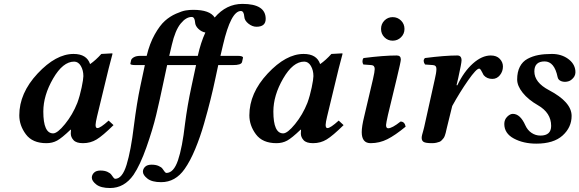

<svg xmlns="http://www.w3.org/2000/svg" viewBox="-20 -718 2945 976"><path d="M373 -194.8Q386.2 -231 395 -273.4Q403.8 -315.9 403.8 -331.1Q403.8 -360.8 390.9 -382.8Q377.9 -404.8 356.9 -404.8Q299.8 -404.8 250 -318.8Q200.2 -232.9 200.2 -150.9Q200.2 -40 250 -40Q272 -40 310.5 -87.4Q349.1 -134.8 373 -194.8ZM339.8 -39.1Q339.8 -52.2 340.8 -58.1L338.9 -59.1Q293.9 -16.1 270 -3.2Q246.1 9.8 215.8 9.8Q145 9.8 111.6 -35.2Q78.1 -80.1 78.1 -131.8Q78.1 -244.6 171.1 -344.2Q264.2 -443.8 354 -443.8Q420.9 -443.8 438 -392.1Q467.8 -413.1 495.1 -443.8L549.8 -446.8Q551.8 -446.8 551.8 -443.8Q529.3 -359.9 520.5 -320.8L473.1 -125Q466.3 -96.2 465.8 -83Q465.8 -66.9 475.1 -66.9Q490.2 -66.9 532.2 -105L557.1 -82Q502 -27.8 470.9 -9Q439.9 9.8 401.9 9.8Q367.7 9.8 353.8 -5.6Q339.8 -21 339.8 -39.1Z M716.3 -387.2H668.5Q642.6 -387.2 642.6 -394Q645.5 -407.2 646.5 -412.1Q648.4 -419.9 660.4 -427Q672.4 -434.1 694.3 -434.1H725.6Q740.7 -497.1 766.6 -543Q792.5 -588.9 818.1 -611.8Q843.8 -634.8 874.8 -648.4Q905.8 -662.1 924.6 -665Q943.4 -668 962.4 -668Q1046.9 -668 1071.3 -628.9Q1130.4 -698.2 1212.4 -698.2Q1330.6 -698.2 1330.6 -622.1Q1330.6 -582 1283.7 -582Q1262.7 -582 1242.7 -597.9Q1222.7 -613.8 1221.7 -633.8Q1219.7 -661.6 1204.6 -662.1Q1153.8 -662.1 1113.8 -490.2Q1106 -455.1 1100.6 -434.1H1187.5Q1215.3 -434.1 1215.3 -424.8L1210.4 -402.8Q1206.5 -386.7 1162.6 -387.2H1089.4Q1087.4 -378.4 1075.4 -321.8Q1063.5 -265.1 1050 -211.2Q1036.6 -157.2 1017.1 -89.1Q997.6 -21 972.2 40Q946.8 101.1 918.5 141.1Q871.6 208 799.3 208Q752.4 208 729.5 189.9Q706.5 171.9 706.5 154.8Q706.5 140.6 717.5 129.9Q728.5 119.1 750.5 119.1Q771.5 119.1 786.1 125.5Q800.8 131.8 806.2 139.9Q811.5 147.9 816.7 154.5Q821.8 161.1 825.7 161.1Q862.8 161.1 884.8 96.7Q906.7 32.2 920.4 -87.9Q932.6 -183.1 953.6 -279.8L976.6 -387.2H902.3H888.7H829.6Q827.6 -380.4 809.6 -293.7Q791.5 -207 773.9 -133.5Q756.3 -60.1 724.4 30.5Q692.4 121.1 658.7 170.9Q611.8 237.8 539.6 237.8Q492.7 237.8 469.7 220Q446.8 202.1 446.8 185.1Q446.8 170.9 457.8 159.9Q468.8 148.9 490.7 148.9Q511.7 148.9 526.1 155.5Q540.5 162.1 546.1 170.2Q551.8 178.2 556.6 184.6Q561.5 190.9 565.4 190.9Q601.6 190.9 623.5 119.4Q645.5 47.9 660.6 -78.1Q675.8 -197.3 693.4 -279.8ZM927.7 -434.1H985.4Q1000.5 -502 1023.9 -552.7Q1004.4 -556.2 988.5 -571.3Q972.7 -586.4 971.7 -604Q969.7 -631.8 954.6 -631.8Q925.8 -631.8 898.2 -597.9Q870.6 -564 853.5 -490.2Q845.7 -455.1 840.3 -434.1H914.6Z M1542.5 -194.8Q1555.7 -231 1564.5 -273.4Q1573.2 -315.9 1573.2 -331.1Q1573.2 -360.8 1560.3 -382.8Q1547.4 -404.8 1526.4 -404.8Q1469.2 -404.8 1419.4 -318.8Q1369.6 -232.9 1369.6 -150.9Q1369.6 -40 1419.4 -40Q1441.4 -40 1480 -87.4Q1518.6 -134.8 1542.5 -194.8ZM1509.3 -39.1Q1509.3 -52.2 1510.3 -58.1L1508.3 -59.1Q1463.4 -16.1 1439.5 -3.2Q1415.5 9.8 1385.3 9.8Q1314.5 9.8 1281 -35.2Q1247.6 -80.1 1247.6 -131.8Q1247.6 -244.6 1340.6 -344.2Q1433.6 -443.8 1523.4 -443.8Q1590.3 -443.8 1607.4 -392.1Q1637.2 -413.1 1664.6 -443.8L1719.2 -446.8Q1721.2 -446.8 1721.2 -443.8Q1698.7 -359.9 1689.9 -320.8L1642.6 -125Q1635.7 -96.2 1635.3 -83Q1635.3 -66.9 1644.5 -66.9Q1659.7 -66.9 1701.7 -105L1726.6 -82Q1671.4 -27.8 1640.4 -9Q1609.4 9.8 1571.3 9.8Q1537.1 9.8 1523.2 -5.6Q1509.3 -21 1509.3 -39.1Z M1934.1 -528.6Q1917 -545.9 1917 -571Q1917 -596.2 1934.1 -613.5Q1951.2 -630.9 1976.1 -630.9Q2001 -630.9 2018.6 -613.5Q2036.1 -596.2 2036.1 -571Q2036.1 -545.9 2018.6 -528.6Q2001 -511.2 1976.1 -511.2Q1951.2 -511.2 1934.1 -528.6ZM1997.1 -320.3 1952.1 -133.8Q1942.9 -92.8 1942.4 -82.5Q1942.4 -65.9 1953.1 -65.9Q1973.1 -65.9 2016.1 -100.1Q2037.1 -100.1 2042 -74.2Q1988.8 -30.3 1949 -10.3Q1909.2 9.8 1864 9.8Q1818.8 9.8 1818.8 -46.4Q1818.8 -74.7 1831.1 -125L1876 -315.9Q1884.8 -354 1884.8 -367.2Q1884.8 -386.2 1867.2 -387.2L1827.1 -390.1Q1822.3 -397 1822.5 -407Q1822.8 -417 1828.1 -422.9Q1930.2 -436 1997.1 -436Q2017.6 -436 2017.6 -415Q2017.1 -403.3 1997.1 -320.3Z M2300.8 -285.2 2304.7 -284.2Q2337.9 -354 2383.8 -395Q2429.7 -436 2474.6 -436Q2504.4 -436 2520.5 -418.9Q2536.6 -401.9 2536.6 -379.9Q2536.6 -355 2521.2 -335.9Q2505.9 -316.9 2482.9 -316.9Q2455.6 -316.9 2439.5 -335Q2437 -337.9 2432.9 -346.9Q2428.7 -356 2424.3 -362.5Q2419.9 -369.1 2415.5 -369.1Q2401.4 -369.1 2359.6 -309.6Q2317.9 -250 2278.8 -179.2L2252.4 -71.8Q2251.5 -68.4 2249 -57.4Q2246.6 -46.4 2245.6 -42.5Q2244.6 -38.6 2241.5 -29.3Q2238.3 -20 2235.1 -16.1Q2231.9 -12.2 2226.3 -5.9Q2220.7 0.5 2214.1 2.9Q2207.5 5.4 2198 7.6Q2188.5 9.8 2176.8 9.8Q2143.6 9.8 2133.5 3.4Q2123.5 -2.9 2123.5 -17.1Q2123.5 -23.9 2125.7 -32.5Q2127.9 -41 2131.3 -52.7Q2134.8 -64.5 2136.2 -71.8L2190.4 -315.9Q2198.2 -348.1 2198.5 -367.2Q2198.7 -386.2 2180.7 -387.2L2140.6 -390.1Q2127.4 -409.2 2139.6 -422.9Q2241.7 -436 2304.7 -436Q2326.2 -436 2326.2 -411.1Q2326.2 -397 2309.1 -320.3Z M2904.8 -358.9Q2907.2 -336.9 2894.5 -322.3Q2881.8 -307.6 2867.7 -304.2Q2849.6 -299.3 2833.5 -305.2Q2817.4 -311 2814.5 -326.2Q2798.3 -405.8 2748.5 -405.8Q2696.3 -405.8 2696.3 -355Q2696.3 -298.8 2770.5 -259.8Q2885.7 -199.2 2885.7 -128.9Q2885.7 -70.8 2840.1 -29.3Q2794.4 12.2 2706.1 12.2Q2640.6 12.2 2592 -13.9Q2543.5 -40 2543.5 -87.9Q2543.5 -109.9 2558.1 -124.5Q2572.8 -139.2 2586.9 -139.2Q2624.5 -139.2 2650.4 -81.1Q2661.6 -56.2 2682.1 -42.5Q2702.6 -28.8 2727.1 -28.8Q2781.7 -28.8 2781.7 -78.1Q2781.7 -144.5 2714.4 -183.1Q2665 -211.4 2637 -246.6Q2608.9 -281.7 2608.9 -314Q2608.9 -352.1 2622.6 -378.7Q2636.2 -405.3 2661.6 -418.9Q2687 -432.6 2716.8 -438.2Q2746.6 -443.8 2785.6 -443.8Q2832.5 -443.8 2866.7 -419.7Q2900.9 -395.5 2904.8 -358.9Z"/></svg>

Font: Linux Libertine
Style: Semibold Italic
Weight: 600
Italic angle: -11.5°
Designer: Philipp H. Poll
Foundry: Philipp H. Poll
Version: Version 5.1.2 ; ttfautohint (v0.9)